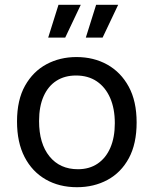

<svg xmlns="http://www.w3.org/2000/svg" viewBox="-20 -768 641 801"><path d="M301 13Q227 13 170.5 -19.5Q114 -52 82.5 -113Q51 -174 51 -261Q51 -351 84.5 -410.5Q118 -470 174 -500Q230 -530 299 -530Q371 -530 427.5 -498.5Q484 -467 517 -406.5Q550 -346 550 -257Q550 -168 517.5 -108Q485 -48 428.5 -17.5Q372 13 301 13ZM305 -62Q353 -62 387.5 -85.5Q422 -109 440.5 -152Q459 -195 459 -254Q459 -315 439.5 -359.5Q420 -404 384 -428.5Q348 -453 297 -453Q250 -453 215.5 -431Q181 -409 162 -366.5Q143 -324 143 -263Q143 -169 186.5 -115.5Q230 -62 305 -62ZM252 -611H181L224 -748H317ZM408 -611H338L381 -748H473Z"/></svg>

Font: Bricolage Grotesque
Style: Regular
Weight: 400
Designer: Mathieu Triay
Foundry: Atelier Triay
Version: Version 1.001;gftools[0.9.33.dev8+g029e19f]